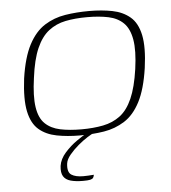

<svg xmlns="http://www.w3.org/2000/svg" viewBox="-49 -514 661 742"><g transform="rotate(-5 281.5 -143.0)"><path d="M247 7Q198 7 157 -1Q116 -9 88.5 -32.5Q61 -56 51 -103.5Q41 -151 51 -231Q63 -313 88.5 -361Q114 -409 150.5 -432Q187 -455 231 -462Q275 -469 324 -469Q373 -469 413.5 -461Q454 -453 482 -429.5Q510 -406 520 -358.5Q530 -311 519 -231Q507 -149 482 -101Q457 -53 420.5 -30Q384 -7 340.5 0Q297 7 247 7ZM255 -16Q301 -16 339 -23.5Q377 -31 405.5 -52.5Q434 -74 453 -117Q472 -160 482 -230Q492 -301 484.5 -344Q477 -387 454.5 -409Q432 -431 396.5 -438.5Q361 -446 314 -446Q267 -446 230 -438.5Q193 -431 164.5 -409Q136 -387 117 -344Q98 -301 89 -230Q79 -160 85.5 -117Q92 -74 114.5 -52.5Q137 -31 172.5 -23.5Q208 -16 255 -16ZM244 183Q215 183 195.5 177.5Q176 172 167.5 158Q159 144 162 118Q166 91 187.5 67Q209 43 233.5 26Q258 9 271 2H301Q293 5 275.5 16Q258 27 239 43Q220 59 205 77Q190 95 188 111Q184 144 200 154.5Q216 165 246 165Q256 165 264.5 164.5Q273 164 279 163.5Q285 163 287 163Q286 170 283 174.5Q280 179 271.5 181Q263 183 244 183Z"/></g></svg>

Font: Genos Thin ExtraLight
Style: Italic
Weight: 250
Italic angle: -8°
Version: Version 1.010